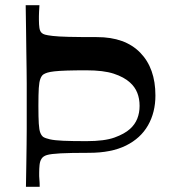

<svg xmlns="http://www.w3.org/2000/svg" viewBox="-20 -720 666 740"><path d="M80 0Q81 -52 81.5 -91.5Q82 -131 82.5 -162.5Q83 -194 83 -223Q83 -252 83 -282Q83 -312 83 -350Q83 -372 83 -397.5Q83 -423 82.5 -453Q82 -483 81.5 -519.5Q81 -556 80.5 -600.5Q80 -645 79 -700H132Q131 -683 130.5 -673.5Q130 -664 130 -657.5Q130 -651 130 -643Q130 -625 132 -612Q134 -599 141 -593Q145 -589 153.5 -586.5Q162 -584 183 -581.5Q204 -579 244.5 -578Q285 -577 354 -577Q462 -577 520.5 -517Q579 -457 579 -352Q579 -287 550.5 -237Q522 -187 465.5 -159Q409 -131 323 -131Q251 -131 213.5 -129Q176 -127 161 -122.5Q146 -118 140 -108Q134 -99 132.5 -84.5Q131 -70 131 -54Q131 -47 131 -41Q131 -35 132 -26Q133 -17 133 0ZM128 -312Q128 -268 129.5 -243.5Q131 -219 135.5 -208Q140 -197 147 -192Q155 -187 172.5 -183Q190 -179 223.5 -177.5Q257 -176 313 -176Q383 -176 421.5 -190Q460 -204 481 -223Q500 -240 509 -262.5Q518 -285 518 -312Q518 -340 509 -362.5Q500 -385 481 -402Q458 -423 418.5 -436Q379 -449 313 -449Q267 -449 237 -448Q207 -447 189.5 -445Q172 -443 162.5 -440Q153 -437 147 -433Q140 -428 135.5 -416Q131 -404 129.5 -380.5Q128 -357 128 -312Z"/></svg>

Font: Ojuju SemiBold
Style: Regular
Weight: 600
Designer: Chisaokwu Joboson, Mirko Velimirovic
Foundry: Udi Foundry
Version: Version 1.000